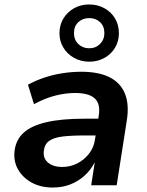

<svg xmlns="http://www.w3.org/2000/svg" viewBox="-20 -829 657 859"><path d="M216 10Q162 10 122 -12Q82 -34 61 -70.5Q40 -107 45 -153Q51 -204 86 -235.5Q121 -267 188.5 -282.5Q256 -298 358 -298H436L425 -223H359Q298 -223 258.5 -218Q219 -213 199 -198Q179 -183 176 -154Q172 -120 195.5 -101Q219 -82 258 -82Q294 -82 325 -97.5Q356 -113 378 -141Q400 -169 405 -205L422 -313Q430 -365 403.5 -389Q377 -413 316 -413Q274 -413 228 -401.5Q182 -390 132 -363L105 -450Q140 -469 179 -482Q218 -495 260 -501.5Q302 -508 344 -508Q421 -508 470 -483.5Q519 -459 539 -410Q559 -361 547 -288L502 0H388L404 -103Q386 -68 357.5 -42.5Q329 -17 293.5 -3.5Q258 10 216 10ZM379 -553Q342 -553 311.5 -570Q281 -587 263.5 -616Q246 -645 246 -680Q246 -717 263.5 -746Q281 -775 311 -792Q341 -809 379 -809Q417 -809 447.5 -792Q478 -775 495 -746Q512 -717 512 -680Q512 -645 495 -616Q478 -587 447.5 -570Q417 -553 379 -553ZM379 -613Q408 -613 427.5 -632.5Q447 -652 447 -681Q447 -712 427.5 -730Q408 -748 379 -748Q350 -748 330.5 -730Q311 -712 311 -681Q311 -651 330.5 -632Q350 -613 379 -613Z"/></svg>

Font: Nunito Sans 8pt
Style: Bold Italic
Weight: 700
Italic angle: -9°
Version: Version 3.101;gftools[0.9.27]